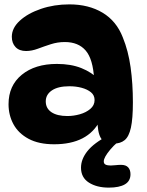

<svg xmlns="http://www.w3.org/2000/svg" viewBox="-20 -646 671 877"><path d="M499 10Q455 10 440 -16.5Q425 -43 425 -101L437 -96Q382 13 227 13Q157 13 110.5 -12Q64 -37 41.5 -78.5Q19 -120 19 -170Q19 -255 79.5 -304.5Q140 -354 240 -354Q304 -354 351.5 -335Q399 -316 433 -282L410 -284Q405 -376 371.5 -415Q338 -454 276 -454Q243 -454 212 -444Q181 -434 153 -423.5Q125 -413 99 -413Q68 -413 51 -431Q34 -449 34 -478Q34 -518 70.5 -551.5Q107 -585 167 -605.5Q227 -626 297 -626Q385 -626 448.5 -588Q512 -550 541 -475Q566 -414 576.5 -339Q587 -264 587 -179Q587 -104 578 -63Q569 -22 549.5 -6Q530 10 499 10ZM288 -116Q316 -116 344.5 -124Q373 -132 392.5 -148.5Q412 -165 412 -189Q412 -211 395.5 -224.5Q379 -238 353 -245Q327 -252 297 -252Q245 -252 217 -233Q189 -214 189 -183Q189 -151 215 -133.5Q241 -116 288 -116ZM477 211Q422 211 386 188Q350 165 350 120Q350 81 379.5 44Q409 7 476 -28L562 -30Q513 2 483.5 37.5Q454 73 454 91Q454 102 462.5 106Q471 110 486 110Q496 110 508 108.5Q520 107 533 107Q555 107 565.5 118.5Q576 130 576 150Q576 181 550.5 196Q525 211 477 211Z"/></svg>

Font: DynaPuff Medium
Style: Regular
Weight: 500
Version: Version 2.000